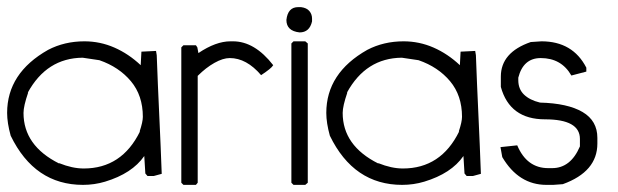

<svg xmlns="http://www.w3.org/2000/svg" viewBox="-23 -519 1736 539"><path d="M214 -403Q258 -403 298 -385.5Q338 -368 372 -336L374 -374L415 -376L417 -364Q420 -282 424 -197.5Q428 -113 431 -31L409 -25H391L385 -32L382 -81Q348 -32 272 -9Q242 0 210 0Q74 0 7 -138Q2 -156 -0.5 -172Q-3 -188 -3 -202Q-3 -314 112 -379Q158 -403 214 -403ZM43 -202Q43 -110 143 -60V-61Q180 -46 212 -46Q319 -46 370 -150H369Q378 -177 378 -191Q378 -251 344.5 -291Q311 -331 256 -350L209 -357Q108 -356 55 -259H56Q43 -221 43 -202Z M631 -403Q692 -403 744 -336Q741 -331 733 -324.5Q725 -318 710 -308Q669 -356 622 -356Q603 -356 579 -342.5Q555 -329 532 -306V-6L527 0H492L486 -6V-386L492 -392H527L531 -386L534 -370Q583 -403 624 -403Z M822 -499Q838 -497 845.5 -488Q853 -479 853 -467V-459Q846 -428 818 -428Q781 -432 781 -463Q785 -499 814 -499ZM801 -403H834L841 -397V-6L834 0H801L795 -6V-397Z M1110 -403Q1154 -403 1194 -385.5Q1234 -368 1268 -336L1270 -374L1311 -376L1313 -364Q1316 -282 1320 -197.5Q1324 -113 1327 -31L1305 -25H1287L1281 -32L1278 -81Q1244 -32 1168 -9Q1138 0 1106 0Q970 0 903 -138Q898 -156 895.5 -172Q893 -188 893 -202Q893 -314 1008 -379Q1054 -403 1110 -403ZM939 -202Q939 -110 1039 -60V-61Q1076 -46 1108 -46Q1215 -46 1266 -150H1265Q1274 -177 1274 -191Q1274 -251 1240.5 -291Q1207 -331 1152 -350L1105 -357Q1004 -356 951 -259H952Q939 -221 939 -202Z M1497 -403Q1585 -403 1623 -329V-318L1581 -307Q1553 -356 1495 -356Q1446 -356 1432 -301V-294Q1432 -269 1448 -253.5Q1464 -238 1493 -231Q1571 -229 1612.5 -204.5Q1654 -180 1654 -132V-116Q1654 -37 1557 -2L1530 0H1511Q1433 0 1387 -78L1382 -106L1429 -111Q1456 -47 1516 -47H1527Q1579 -47 1605 -108V-129Q1605 -184 1507 -184Q1408 -184 1383 -275V-304Q1383 -372 1467 -401Z"/></svg>

Font: Ekushey Kolom
Style: Regular
Weight: 400
Designer: Al Mamun Sumon
Foundry: Al Mamun Sumon
Version: Version 1.0